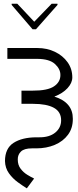

<svg xmlns="http://www.w3.org/2000/svg" viewBox="-20 -786 417 1030"><path d="M19.5 -528.4H180.4Q232.2 -528.4 274.7 -508Q317.1 -487.6 342.5 -452.1Q367.9 -416.5 367.9 -370.7Q367.9 -341.3 342.3 -313.2Q316.8 -285.2 271.7 -267.8Q371.1 -236.5 370.7 -149.1Q371.1 -98.7 344.8 -63.2Q318.5 -27.7 274 -8.9Q229.4 9.9 174.4 9.9H150.9Q110.1 9.9 92.5 26.8Q74.9 43.7 75.3 69.6Q75.3 99.1 90.6 119.1Q105.8 139.2 126.6 151.8Q147.4 164.4 163 171.9L123.9 224.4Q101.6 210.6 74.6 190.9Q47.6 171.2 27.7 143.3Q7.8 115.4 6.7 77.8Q7.1 9.6 52.9 -19.7Q98.7 -49 174.7 -49.4H190.3Q245 -49 276.5 -74.8Q307.9 -100.5 307.9 -140.6Q307.9 -186.1 269.2 -207.6Q230.5 -229 157.3 -229H95.2V-299.7H154.5Q235.1 -299.4 269.7 -322.8Q304.3 -346.2 304 -383.5Q304.3 -415.8 274.7 -442.8Q245 -469.8 180.4 -470.2H19.5ZM72.8 -766 163.7 -669.4 257.1 -766H288.4V-759.6L172.9 -628.9H154.8L42.6 -759.6V-766Z"/></svg>

Font: Inter Extra Light BETA
Style: Regular
Weight: 200
Designer: Rasmus Andersson
Foundry: rsms
Version: Version 3.011;git-f93a4a705